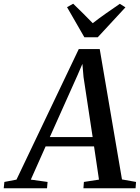

<svg xmlns="http://www.w3.org/2000/svg" viewBox="-89 -1011 752 1031"><path d="M-69 0 -65.5 -34 -0.5 -46.5 334 -747.5H446.5L566 -47.5L641.5 -34L639 0H359L361.5 -34L442.5 -46.5L416 -225H156L76.5 -46.5L166.5 -34L163.5 0ZM178.5 -275H408.5L359.5 -597.5L353.5 -668L326.5 -605.5ZM364 -811 271 -972.5 304 -991Q330.5 -965.5 357 -939.2Q383.5 -913 409 -886.5Q443 -913 479.8 -938.8Q516.5 -964.5 554.5 -990.5L584.5 -971.5L436 -811Z"/></svg>

Font: Merriweather 60pt Medium
Style: Italic
Weight: 500
Italic angle: -7.8°
Version: Version 2.101